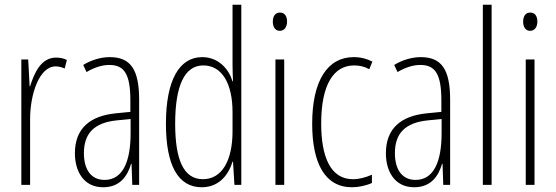

<svg xmlns="http://www.w3.org/2000/svg" viewBox="-20 -780 2347 810"><path d="M216 -537C153 -537 124 -471 107 -416H105L99 -529H70V0H107V-278C107 -381 145 -500 215 -500C229 -500 244 -495 253 -491L262 -527C247 -535 230 -537 216 -537Z M443 -539C406 -539 365 -527 331 -506L345 -476C382 -498 415 -506 441 -506C504 -506 530 -468 530 -356V-308L469 -302C359 -291 296 -238 296 -133C296 -59 332 10 415 10C487 10 518 -38 533 -89H535L538 0H567V-359C567 -487 531 -539 443 -539ZM471 -272 531 -278V-218C531 -100 499 -21 421 -21C367 -21 334 -61 334 -134C334 -218 378 -262 471 -272Z M831 10C906 10 945 -45 961 -98H963L969 0H998V-760H961V-506C961 -484 962 -463 963 -437H961C946 -487 903 -539 833 -539C736 -539 680 -441 680 -258C680 -83 731 10 831 10ZM836 -24C753 -24 719 -109 719 -258C719 -420 759 -504 838 -504C916 -504 961 -428 961 -307V-226C961 -102 916 -24 836 -24Z M1161 -727C1139 -727 1131 -709 1131 -688C1131 -667 1141 -650 1160 -650C1179 -650 1191 -665 1191 -689C1191 -709 1183 -727 1161 -727ZM1179 -529H1142V0H1179Z M1465 10C1492 10 1525 3 1549 -8V-43C1522 -31 1495 -24 1469 -24C1375 -24 1335 -117 1335 -259C1335 -422 1387 -504 1474 -504C1497 -504 1518 -499 1538 -488L1551 -520C1528 -532 1502 -539 1472 -539C1362 -539 1297 -440 1297 -258C1297 -91 1351 10 1465 10Z M1755 -539C1718 -539 1677 -527 1643 -506L1657 -476C1694 -498 1727 -506 1753 -506C1816 -506 1842 -468 1842 -356V-308L1781 -302C1671 -291 1608 -238 1608 -133C1608 -59 1644 10 1727 10C1799 10 1830 -38 1845 -89H1847L1850 0H1879V-359C1879 -487 1843 -539 1755 -539ZM1783 -272 1843 -278V-218C1843 -100 1811 -21 1733 -21C1679 -21 1646 -61 1646 -134C1646 -218 1690 -262 1783 -272Z M2054 0V-760H2017V0Z M2217 -727C2195 -727 2187 -709 2187 -688C2187 -667 2197 -650 2216 -650C2235 -650 2247 -665 2247 -689C2247 -709 2239 -727 2217 -727ZM2235 -529H2198V0H2235Z"/></svg>

Font: Noto Sans ExtraCondensed ExtraLight
Style: Regular
Weight: 200
Width: 2
Designer: Monotype Design Team
Foundry: Monotype Imaging Inc.
Version: Version 2.013